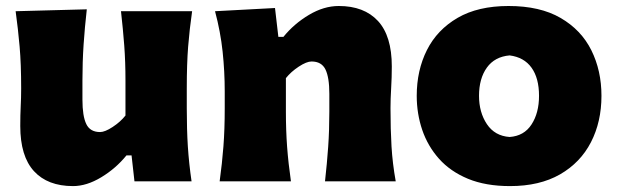

<svg xmlns="http://www.w3.org/2000/svg" viewBox="-20 -611 2078 647"><path d="M226.1 16.1Q140.6 16.1 94.5 -34.2Q48.3 -84.5 48.3 -186.5Q48.3 -224.1 49.8 -252.9Q51.3 -281.7 51.3 -313Q51.3 -395.5 46.1 -454.1Q41 -512.7 32.7 -573.2L272.5 -579.6Q265.6 -519 261.7 -460.7Q257.8 -402.3 257.8 -339.8V-274.9Q257.8 -219.7 270.8 -192.9Q283.7 -166 317.4 -166Q333.5 -166 359.6 -183.1Q385.7 -200.2 402.8 -221.7V-339.8Q402.8 -402.3 398.7 -457.5Q394.5 -512.7 387.7 -573.2H627.4Q618.7 -512.7 614 -454.1Q609.4 -395.5 609.4 -313V-246.6Q609.4 -174.8 613 -117.7Q616.7 -60.5 625.5 0H433.1L423.3 -87.4H406.2Q370.6 -43.5 321.3 -13.7Q272 16.1 226.1 16.1Z M720.2 0Q728.5 -60.5 732.9 -117.7Q737.3 -174.8 737.3 -246.6V-303.2Q737.3 -369.6 730.2 -436.8Q723.1 -503.9 704.6 -573.2L906.7 -584L918 -486.8H935.1Q970.7 -530.8 1021 -560.8Q1071.3 -590.8 1121.6 -590.8Q1207 -590.8 1253.7 -540.3Q1300.3 -489.7 1300.3 -387.2Q1300.3 -350.1 1298.1 -313.7Q1295.9 -277.3 1295.9 -246.6Q1295.9 -174.8 1299.3 -117.7Q1302.7 -60.5 1313.5 0H1075.2Q1082 -60.5 1085.9 -116.2Q1089.8 -171.9 1089.8 -234.9V-294.9Q1089.8 -350.1 1076.7 -377Q1063.5 -403.8 1029.8 -403.8Q1013.2 -403.8 986.8 -386.5Q960.4 -369.1 943.4 -347.7V-234.9Q943.4 -171.9 947.5 -116.2Q951.7 -60.5 960.4 0Z M1698.7 16.1Q1616.7 16.1 1557.1 -8.5Q1497.6 -33.2 1459.5 -75.9Q1421.4 -118.7 1402.8 -173.3Q1384.3 -228 1384.3 -288.1Q1384.3 -374 1418.7 -442.4Q1453.1 -510.7 1522 -550.8Q1590.8 -590.8 1693.8 -590.8Q1799.8 -590.8 1869.1 -550.5Q1938.5 -510.3 1972.7 -441.7Q2006.8 -373 2006.8 -288.1Q2006.8 -200.7 1971.4 -131.8Q1936 -63 1867.2 -23.4Q1798.3 16.1 1698.7 16.1ZM1697.3 -149.4Q1746.1 -152.8 1771.2 -191.7Q1796.4 -230.5 1796.4 -288.1Q1796.4 -347.7 1771.2 -382.8Q1746.1 -418 1697.3 -424.3Q1647 -419.9 1620.6 -383.1Q1594.2 -346.2 1594.2 -288.1Q1594.2 -232.4 1620.8 -192.6Q1647.5 -152.8 1697.3 -149.4Z"/></svg>

Font: Pinar DS4-ExtraBold
Style: Regular
Weight: 800
Designer: Amin Abedi
Version: Version 2.000